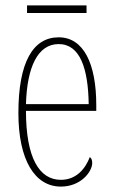

<svg xmlns="http://www.w3.org/2000/svg" viewBox="-20 -680 419 710"><path d="M80 -632H300V-660H80ZM205 10C280 10 321 -46 321 -77C321 -90 317 -96 312 -99C296 -57 263 -15 205 -15C125 -15 76 -97 76 -270H336V-291C336 -445 289 -542 197 -542C102 -542 48 -450 48 -262C48 -88 109 10 205 10ZM308 -295H76C80 -431 119 -517 197 -517C276 -517 306 -427 308 -295Z"/></svg>

Font: Noto Serif Sinhala ExtraCondensed Thin
Style: Regular
Weight: 100
Width: 2
Designer: Jelle Bosma - Monotype Design Team
Foundry: Monotype Imaging Inc.
Version: Version 2.007